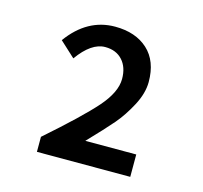

<svg xmlns="http://www.w3.org/2000/svg" viewBox="-74 -970 649 615"><g transform="rotate(15 250.0 -663.0)"><path d="M97.7 -436.5V-486.3Q209 -584 254.9 -636.2Q300.8 -688.5 300.8 -732.4Q300.8 -771.5 279.8 -794.4Q258.8 -817.4 222.7 -817.4Q176.8 -817.4 132.8 -755.9L82 -802.7Q144.5 -888.7 236.3 -888.7Q304.7 -888.7 345.2 -851.6Q385.7 -814.5 385.7 -745.1Q385.7 -708 363.8 -666.5Q341.8 -625 315.9 -594.7Q290 -564.5 238.3 -510.7H407.2V-436.5Z"/></g></svg>

Font: Gen Shin Gothic Monospace Medium
Style: Regular
Weight: 500
Designer: [Source Han Sans]
Ryoko NISHIZUKA  (kana & ideographs); Paul D. Hunt (Latin, Greek & Cyrillic); Wenlong ZHANG  (bopomofo
Version: Version 1.002.20150607